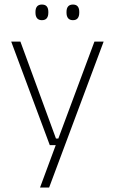

<svg xmlns="http://www.w3.org/2000/svg" viewBox="-20 -674 518 866"><path d="M260 -49 239.5 -39.5 406 -486.5H447.5L201.5 172H160.5L237 -34.5L252.5 -19.5H204.5L30.5 -486.5H72L232.5 -49ZM169 -583Q154.5 -583 147.2 -591.8Q140 -600.5 140 -617V-620.5Q140 -636.5 147.2 -645Q154.5 -653.5 169 -653.5Q184 -653.5 191 -645Q198 -636.5 198 -620.5V-617Q198 -600.5 191 -591.8Q184 -583 169 -583ZM309 -583Q294.5 -583 287.2 -591.8Q280 -600.5 280 -617V-620.5Q280 -636.5 287.2 -645Q294.5 -653.5 309 -653.5Q323.5 -653.5 330.5 -645Q337.5 -636.5 337.5 -620.5V-617Q337.5 -600.5 330.5 -591.8Q323.5 -583 309 -583Z"/></svg>

Font: Anek Odia ExtraLight
Style: Regular
Weight: 250
Designer: Yesha Goshar & Mahesh Sahu (Odia), Yesha Goshar (Latin)
Foundry: Ek Type
Version: Version 1.003